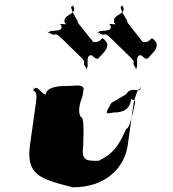

<svg xmlns="http://www.w3.org/2000/svg" viewBox="-20 -880 738 819"><path d="M260 -513C238 -513 180 -512 175 -477C157 -477 138 -523 124 -497C124 -497 127 -530 122 -495C130 -485 140 -493 133 -440L108 -262C90 -133 152 -116 291 -81C435 -81 512 -168 525 -262L550 -440C553 -458 573 -520 578 -495C578 -495 581 -532 576 -497C565 -488 540 -512 517 -477L455 -441C431 -398 424 -391 463 -400C511 -400 534 -416 540 -459C548 -449 559 -458 556 -440C561 -475 539 -330 518 -330C485 -254 461 -224 401 -194C345 -194 325 -193 336 -269C332 -244 344 -380 326 -380C311 -398 318 -435 332 -470L337 -502C330 -523 299 -513 260 -513ZM406 -638C398 -628 393 -623 372 -644C338 -650 366 -581 345 -589C324 -609 367 -567 348 -590C324 -621 356 -606 323 -638C302 -658 261 -698 240 -719C207 -750 221 -718 190 -741C166 -758 211 -717 190 -738C181 -759 251 -736 242 -770C221 -790 276 -764 255 -785C250 -823 312 -816 293 -854C272 -874 311 -833 290 -854C266 -857 319 -782 312 -786C291 -806 401 -675 380 -696C367 -708 384 -693 405 -706C417 -719 418 -722 436 -698C444 -674 423 -657 406 -638ZM617 -638C609 -628 604 -623 583 -644C549 -650 577 -581 556 -589C535 -609 578 -567 559 -590C535 -621 567 -606 534 -638C513 -658 472 -698 451 -719C418 -750 432 -718 401 -741C377 -758 422 -717 401 -738C392 -759 461 -736 452 -770C431 -790 487 -764 466 -785C461 -823 523 -816 504 -854C483 -874 522 -833 501 -854C477 -857 531 -782 524 -786C503 -806 612 -675 591 -696C578 -708 595 -693 616 -706C628 -719 629 -722 647 -698C655 -674 634 -657 617 -638Z"/></svg>

Font: Hussar Przerywany
Style: Obl
Weight: 400
Foundry: Cannot Into Space Fonts
Version: Version 0.982